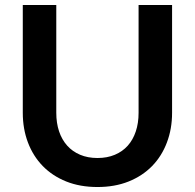

<svg xmlns="http://www.w3.org/2000/svg" viewBox="-20 -743 782 771"><path d="M371.5 -108.5Q410.5 -108.5 441.2 -121.5Q472 -134.5 493 -158Q514 -181.5 525.2 -215Q536.5 -248.5 536.5 -290V-723H671V-290Q671 -225.5 650.2 -170.8Q629.5 -116 590.8 -76.2Q552 -36.5 496.5 -14.2Q441 8 371.5 8Q301.5 8 246 -14.2Q190.5 -36.5 151.8 -76.2Q113 -116 92.2 -170.8Q71.5 -225.5 71.5 -290V-723H206V-290.5Q206 -249 217.2 -215.5Q228.5 -182 249.8 -158.2Q271 -134.5 301.8 -121.5Q332.5 -108.5 371.5 -108.5Z"/></svg>

Font: Lato
Style: Bold
Weight: 700
Designer: Lukasz Dziedzic
Foundry: tyPoland Lukasz Dziedzic
Version: Version 2.007; 2014-02-27